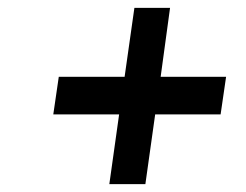

<svg xmlns="http://www.w3.org/2000/svg" viewBox="-20 -543 629 490"><path d="M323 -523 298 -347H130L116 -251H284L259 -73H351L376 -251H543L557 -347H390L414 -523Z"/></svg>

Font: Unageo
Style: Medium-Italic
Weight: 500
Designer: Richard Sepsi
Foundry: Richard Sepsi
Version: Version 2.000